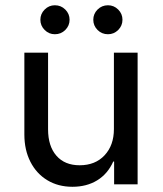

<svg xmlns="http://www.w3.org/2000/svg" viewBox="-20 -700 618 729"><path d="M255 9.2Q200.8 9.2 159.6 -15.8Q118.3 -40.8 95.4 -85.8Q72.5 -130.8 72.5 -189.2V-500H162.5V-209.2Q162.5 -145 194.2 -108.8Q225.8 -72.5 282.5 -72.5Q341.7 -72.5 377.1 -110.4Q412.5 -148.3 412.5 -210V-500H502.5V0H413.3V-86.7H410Q389.2 -40 349.2 -15.4Q309.2 9.2 255 9.2ZM390 -570Q366.7 -570 350.4 -586.2Q334.2 -602.5 334.2 -625Q334.2 -647.5 350.4 -663.8Q366.7 -680 390 -680Q412.5 -680 428.8 -663.8Q445 -647.5 445 -625Q445 -602.5 428.8 -586.2Q412.5 -570 390 -570ZM188.3 -570Q165.8 -570 149.6 -586.2Q133.3 -602.5 133.3 -625Q133.3 -647.5 149.6 -663.8Q165.8 -680 188.3 -680Q211.7 -680 227.9 -663.8Q244.2 -647.5 244.2 -625Q244.2 -602.5 227.9 -586.2Q211.7 -570 188.3 -570Z"/></svg>

Font: Funnel Sans
Style: Regular
Weight: 400
Designer: NORD ID, Kristian Moeller
Foundry: Dicotype
Version: Version 1.000